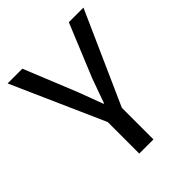

<svg xmlns="http://www.w3.org/2000/svg" viewBox="-195 -823 944 944"><g transform="rotate(-45 276.5 -351.0)"><path d="M439 -701.7H540.5L325.7 -219.7V0H227.1V-219.2L13.2 -701.7H115.7L228 -425.3L275.9 -297.4H279.3L325.2 -425.3Z"/></g></svg>

Font: Mako
Style: Regular
Weight: 400
Designer: vernon adams
Foundry: vernon adams
Version: Version 1.000